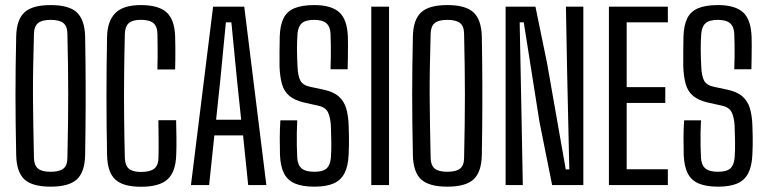

<svg xmlns="http://www.w3.org/2000/svg" viewBox="-20 -722 2994 749"><path d="M177.5 6.2Q106 6.2 75.3 -22.2Q44.7 -50.6 43.2 -116.2Q41.8 -183.6 41.1 -240.7Q40.4 -297.7 40.4 -350.9Q40.4 -404.1 41.1 -459.7Q41.8 -515.4 43.2 -580.4Q44.7 -645.5 75.5 -673.9Q106.4 -702.2 177.5 -702.2Q249 -702.2 279.6 -673.8Q310.2 -645.4 312.1 -580.2Q313.1 -528.4 313.5 -482.6Q313.8 -436.9 314.1 -393.9Q314.3 -350.9 314.1 -307.6Q313.8 -264.4 313.5 -217.3Q313.1 -170.1 312.1 -116.4Q310.6 -50.7 279.8 -22.2Q249 6.2 177.5 6.2ZM177.5 -51.9Q211.4 -51.9 226.9 -63.9Q242.4 -75.9 242.9 -104.9Q244.6 -176.6 245.3 -236.1Q246.1 -295.5 246.1 -350.8Q246.1 -406.2 245.3 -464.3Q244.5 -522.4 242.9 -590.9Q242.4 -620.2 226.9 -632.3Q211.4 -644.5 177.5 -644.5Q144.2 -644.5 128.9 -632.3Q113.5 -620.2 112.5 -591.5Q110.5 -522.5 109.5 -464.3Q108.4 -406.2 108.6 -350.8Q108.8 -295.5 109.9 -236Q110.9 -176.5 112.5 -104.7Q113.5 -75.9 128.9 -63.9Q144.2 -51.9 177.5 -51.9Z M530 6.6Q459.7 6.6 429.4 -22Q399.1 -50.6 397.7 -116.6Q396.4 -176.7 395.9 -233.9Q395.4 -291 395.4 -347.5Q395.4 -403.9 395.9 -461.4Q396.4 -518.9 397.7 -579Q398.8 -639.1 429.7 -670.7Q460.5 -702.2 529.2 -702.2Q598.7 -702.2 629.9 -673.8Q661 -645.3 663.2 -580.5Q663.7 -561.8 664 -537.8Q664.2 -513.8 664 -490.6Q663.7 -467.3 663.2 -451.1H594Q594.5 -472.4 594.8 -493.1Q595.1 -513.8 594.9 -537.2Q594.7 -560.6 594.2 -589.5Q593.8 -619 578.4 -631.8Q563 -644.7 529.2 -644.7Q497 -644.7 482.5 -631.8Q468 -619 467 -589.5Q464.9 -504.8 464.2 -425.2Q463.4 -345.6 464.2 -266.9Q464.9 -188.2 467 -105.9Q468 -76.7 482.8 -63.9Q497.5 -51.2 530 -51.2Q565.3 -51.2 581.5 -63.9Q597.7 -76.7 598.2 -105.9Q599.2 -144.1 598.7 -182.8Q598.2 -221.5 597.8 -253.1H667Q667.8 -219.5 668.3 -185Q668.8 -150.6 667.4 -116.6Q665.2 -50.6 633.2 -22Q601.2 6.6 530 6.6Z M724.9 0 811.3 -696H932.8L1019.1 0H948.2L928.2 -193.8H816.2L795.8 0ZM823 -255H920.8L904.8 -407.4L882.6 -634.8H861.2L839.1 -406.7Z M1206.6 6.2Q1159.4 6.2 1130.4 -6.3Q1101.3 -18.8 1087.6 -46.2Q1074 -73.5 1072.2 -117.4Q1071.3 -154 1071.4 -185.1Q1071.5 -216.2 1073.8 -252.5H1139.6Q1138.5 -228.3 1137.9 -203.5Q1137.4 -178.7 1137.9 -154.1Q1138.4 -129.4 1139.6 -106.3Q1141.3 -77.9 1156.8 -64.9Q1172.2 -51.9 1206.2 -51.9Q1240 -51.9 1254.3 -65.2Q1268.5 -78.4 1270.8 -107.1Q1273 -138.4 1272.5 -166.9Q1272.1 -195.4 1270.8 -230Q1269.5 -261 1260.3 -282.1Q1251 -303.2 1222 -309.6L1168.2 -321.6Q1129.6 -330.4 1108.9 -347.9Q1088.1 -365.5 1080.1 -393.7Q1072 -421.9 1070.5 -462.4Q1070 -487.5 1070.4 -519Q1070.8 -550.5 1071.3 -580Q1072.7 -623.7 1086 -650.6Q1099.3 -677.5 1128.6 -689.9Q1157.8 -702.2 1206.2 -702.2Q1272 -702.2 1303.3 -674.3Q1334.5 -646.3 1337 -579.2Q1337.5 -566.9 1337.5 -544.7Q1337.4 -522.5 1337.1 -497.6Q1336.7 -472.7 1336.2 -451.9H1269.4Q1270.4 -476.8 1270.6 -499.7Q1270.9 -522.7 1270.6 -545.2Q1270.4 -567.7 1269.4 -590.3Q1268.1 -618.2 1253.1 -631.3Q1238.1 -644.5 1205.4 -644.5Q1171.7 -644.5 1157.3 -631.3Q1142.8 -618.2 1140.6 -590.3Q1138.4 -560.8 1138.6 -527.6Q1138.8 -494.4 1140.6 -462.4Q1141.9 -427 1151.4 -408.2Q1160.9 -389.5 1190.8 -383.2L1240.7 -372.6Q1280.3 -364.3 1301.2 -345.9Q1322.2 -327.6 1330.6 -298.9Q1339 -270.2 1340.2 -230.2Q1341.1 -206.8 1341.3 -189.7Q1341.5 -172.5 1341.3 -156.1Q1341 -139.6 1340 -117.4Q1337.8 -72.4 1323.4 -45.2Q1309 -18.1 1280.4 -5.9Q1251.7 6.2 1206.6 6.2Z M1428.4 0V-696H1497.7V0Z M1725 6.2Q1653.5 6.2 1622.8 -22.2Q1592.2 -50.6 1590.7 -116.2Q1589.3 -183.6 1588.6 -240.7Q1587.9 -297.7 1587.9 -350.9Q1587.9 -404.1 1588.6 -459.7Q1589.3 -515.4 1590.7 -580.4Q1592.2 -645.5 1623 -673.9Q1653.9 -702.2 1725 -702.2Q1796.5 -702.2 1827.1 -673.8Q1857.7 -645.4 1859.6 -580.2Q1860.6 -528.4 1861 -482.6Q1861.3 -436.9 1861.6 -393.9Q1861.8 -350.9 1861.6 -307.6Q1861.3 -264.4 1861 -217.3Q1860.6 -170.1 1859.6 -116.4Q1858.1 -50.7 1827.3 -22.2Q1796.5 6.2 1725 6.2ZM1725 -51.9Q1758.9 -51.9 1774.4 -63.9Q1789.9 -75.9 1790.4 -104.9Q1792.1 -176.6 1792.8 -236.1Q1793.6 -295.5 1793.6 -350.8Q1793.6 -406.2 1792.8 -464.3Q1792 -522.4 1790.4 -590.9Q1789.9 -620.2 1774.4 -632.3Q1758.9 -644.5 1725 -644.5Q1691.7 -644.5 1676.4 -632.3Q1661 -620.2 1660 -591.5Q1658 -522.5 1657 -464.3Q1655.9 -406.2 1656.1 -350.8Q1656.3 -295.5 1657.4 -236Q1658.4 -176.5 1660 -104.7Q1661 -75.9 1676.4 -63.9Q1691.7 -51.9 1725 -51.9Z M1952.4 0V-696H2068.8L2114.1 -475.6L2187 -61.2H2200.9L2192.4 -441.7L2187.7 -696H2255.6V0H2133.9L2084.5 -246.5L2023.2 -635H2007.3L2014.6 -261.6L2019.5 0Z M2355.4 0V-696H2585.3V-634.8H2424.7V-382H2575.3V-320.4H2424.7V-61.6H2585.3V0Z M2781.6 6.2Q2734.4 6.2 2705.4 -6.3Q2676.3 -18.8 2662.6 -46.2Q2649 -73.5 2647.2 -117.4Q2646.3 -154 2646.4 -185.1Q2646.5 -216.2 2648.8 -252.5H2714.6Q2713.5 -228.3 2712.9 -203.5Q2712.4 -178.7 2712.9 -154.1Q2713.4 -129.4 2714.6 -106.3Q2716.3 -77.9 2731.8 -64.9Q2747.2 -51.9 2781.2 -51.9Q2815 -51.9 2829.3 -65.2Q2843.5 -78.4 2845.8 -107.1Q2848 -138.4 2847.5 -166.9Q2847.1 -195.4 2845.8 -230Q2844.5 -261 2835.3 -282.1Q2826 -303.2 2797 -309.6L2743.2 -321.6Q2704.6 -330.4 2683.9 -347.9Q2663.1 -365.5 2655.1 -393.7Q2647 -421.9 2645.5 -462.4Q2645 -487.5 2645.4 -519Q2645.8 -550.5 2646.3 -580Q2647.7 -623.7 2661 -650.6Q2674.3 -677.5 2703.6 -689.9Q2732.8 -702.2 2781.2 -702.2Q2847 -702.2 2878.3 -674.3Q2909.5 -646.3 2912 -579.2Q2912.5 -566.9 2912.5 -544.7Q2912.4 -522.5 2912.1 -497.6Q2911.7 -472.7 2911.2 -451.9H2844.4Q2845.4 -476.8 2845.6 -499.7Q2845.9 -522.7 2845.6 -545.2Q2845.4 -567.7 2844.4 -590.3Q2843.1 -618.2 2828.1 -631.3Q2813.1 -644.5 2780.4 -644.5Q2746.7 -644.5 2732.3 -631.3Q2717.8 -618.2 2715.6 -590.3Q2713.4 -560.8 2713.6 -527.6Q2713.8 -494.4 2715.6 -462.4Q2716.9 -427 2726.4 -408.2Q2735.9 -389.5 2765.8 -383.2L2815.7 -372.6Q2855.3 -364.3 2876.2 -345.9Q2897.2 -327.6 2905.6 -298.9Q2914 -270.2 2915.2 -230.2Q2916.1 -206.8 2916.3 -189.7Q2916.5 -172.5 2916.3 -156.1Q2916 -139.6 2915 -117.4Q2912.8 -72.4 2898.4 -45.2Q2884 -18.1 2855.4 -5.9Q2826.7 6.2 2781.6 6.2Z"/></svg>

Font: Big Shoulders Display SC Thin
Style: Regular
Weight: 100
Designer: Patric King
Foundry: XO Type Co
Version: Version 2.002